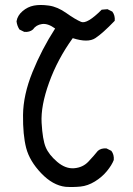

<svg xmlns="http://www.w3.org/2000/svg" viewBox="-20 -756 540 777"><path d="M245.1 0Q193.4 -5.9 146.5 -55.2Q99.6 -104.5 85.9 -157.2Q72.3 -210 73.2 -291Q74.2 -372.1 111.3 -463.9Q148.4 -555.7 203.1 -640.6Q173.8 -662.1 149.9 -658.7Q126 -655.3 113.3 -636.7Q99.6 -625 78.1 -627L58.6 -636.7Q48.8 -652.3 46.9 -669.9Q50.8 -693.4 71.3 -710.9Q91.8 -728.5 117.2 -733.4Q142.6 -738.3 177.7 -733.4Q212.9 -728.5 248.5 -703.1Q284.2 -677.7 308.1 -667.5Q332 -657.2 391.6 -716.8L415 -718.8L434.6 -709Q446.3 -693.4 444.3 -671.9Q395.5 -621.1 365.7 -601.6Q335.9 -582 274.4 -601.6Q212.9 -516.6 178.7 -421.9Q144.5 -327.1 148.4 -258.8Q152.3 -190.4 165 -160.2Q177.7 -129.9 211.4 -101.1Q245.1 -72.3 280.3 -75.2Q315.4 -78.1 337.9 -102.1Q360.4 -126 376 -145.5Q389.6 -157.2 411.1 -155.3L430.7 -145.5Q442.4 -129.9 440.4 -108.4Q432.6 -87.9 412.6 -63.5Q392.6 -39.1 363.8 -21.5Q335 -3.9 305.7 -1Q276.4 2 245.1 0Z"/></svg>

Font: NaikaiFont
Style: Regular
Weight: 400
Version: Version 1.67